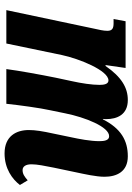

<svg xmlns="http://www.w3.org/2000/svg" viewBox="114 -700 594 863"><g transform="rotate(90 411.5 -269.0)"><path d="M670 8C739 8 786 -27 812 -61L791 -96C774 -81 762 -73 745 -73C729 -73 719 -87 719 -113C719 -139 726 -172 734 -213L755 -313C763 -351 775 -404 775 -441C775 -495 753 -546 683 -546C612 -546 558 -515 517 -434H515C516 -439 516 -444 516 -448C516 -498 496 -546 430 -546C375 -546 327 -518 277 -446H273L286 -536H76L66 -482H85C108 -482 119 -476 119 -454C119 -436 114 -416 110 -398L26 0H176L228 -250C244 -326 297 -459 342 -459C359 -459 362 -438 362 -419C362 -385 355 -338 345 -293L330 -223C316 -154 298 -55 291 0H447C453 -57 466 -153 476 -197L490 -265C508 -355 551 -463 593 -462C612 -462 615 -439 615 -418C615 -378 605 -326 598 -294L581 -212C570 -162 565 -130 565 -101C565 -45 592 8 670 8Z"/></g></svg>

Font: Noto Serif Condensed Extra
Style: Italic
Weight: 800
Width: 3
Italic angle: -12°
Designer: Monotype Design Team
Foundry: Monotype Imaging Inc.
Version: Version 1.901